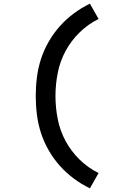

<svg xmlns="http://www.w3.org/2000/svg" viewBox="-20 -861 640 1042"><path d="M468 161Q422 139 380.5 108Q339 77 305 39Q271 1 245 -44Q219 -89 203 -137.5Q187 -186 180.5 -237.5Q174 -289 174 -340Q174 -391 180.5 -442.5Q187 -494 203 -542.5Q219 -591 245 -636Q271 -681 305 -719Q339 -757 380.5 -788Q422 -819 468 -841L515 -758Q458 -730 412 -685Q366 -640 336 -584.5Q306 -529 293.5 -466Q281 -403 281 -340Q281 -277 293.5 -214Q306 -151 336 -95.5Q366 -40 412 5Q458 50 515 78Z"/></svg>

Font: Iosevka Slab Semibold Extended
Style: Regular
Weight: 600
Width: 7
Monospace: yes
Designer: Belleve Invis
Foundry: Belleve Invis
Version: Version 11.1.0; ttfautohint (v1.8.3)